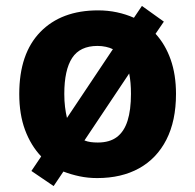

<svg xmlns="http://www.w3.org/2000/svg" viewBox="-20 -657 659 648"><path d="M574 -340Q574 -249 541.5 -185.5Q509 -122 449.5 -89Q390 -56 308 -56Q277 -56 248.5 -62Q220 -68 194 -78L161 -29L86 -80L119 -129Q84 -166 64.5 -218.5Q45 -271 45 -340Q45 -476 116 -549Q187 -622 311 -622Q344 -622 374.5 -615.5Q405 -609 432 -597L459 -637L533 -584L505 -543Q538 -507 556 -456Q574 -405 574 -340ZM197 -340Q197 -316 199.5 -296Q202 -276 206 -259L361 -491Q351 -496 337.5 -499Q324 -502 309 -502Q250 -502 223.5 -461.5Q197 -421 197 -340ZM422 -340Q422 -360 420.5 -377Q419 -394 416 -409L265 -183Q275 -179 286 -177.5Q297 -176 310 -176Q350 -176 374.5 -194.5Q399 -213 410.5 -249.5Q422 -286 422 -340Z"/></svg>

Font: Noto Sans Malayalam UI
Style: Regular
Weight: 400
Designer: Jelle Bosma - Monotype Design Team
Foundry: Monotype Imaging Inc.
Version: Version 2.104